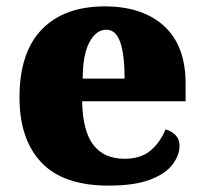

<svg xmlns="http://www.w3.org/2000/svg" viewBox="-20 -571 638 601"><path d="M320 10Q178 10 109.5 -62.5Q41 -135 41 -266Q41 -407 111 -479Q181 -551 308 -551Q426 -551 493.5 -489.5Q561 -428 561 -309V-254H237Q239 -160 272.5 -117Q306 -74 370 -74Q421 -74 451.5 -100Q482 -126 498 -166Q517 -161 529.5 -148Q542 -135 542 -115Q542 -85 520 -56Q498 -27 449.5 -8.5Q401 10 320 10ZM370 -325Q370 -399 356.5 -438.5Q343 -478 313 -478Q281 -478 260 -439Q239 -400 239 -325Z"/></svg>

Font: Noto Serif Myanmar Black
Style: Regular
Weight: 900
Designer: Ben Mitchell and the Monotype Design Team
Foundry: Monotype Imaging Inc.
Version: Version 2.106; ttfautohint (v1.8.4.7-5d5b)